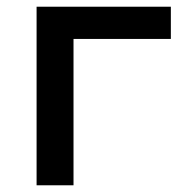

<svg xmlns="http://www.w3.org/2000/svg" viewBox="-20 -552 535 572"><path d="M199 -436H489V-532H89V0H199Z"/></svg>

Font: Montserrat-Alt1 SemBd
Style: Regular
Weight: 600
Designer: Differentunic
Foundry: Differentunic
Version: Version 7.222